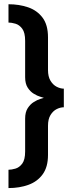

<svg xmlns="http://www.w3.org/2000/svg" viewBox="-20 -730 350 928"><path d="M21 179V90.5Q35.5 90.5 54.5 85Q73.5 79.5 87.5 60.8Q101.5 42 101.5 2V-156.5Q101.5 -188 114 -207.2Q126.5 -226.5 143.5 -237Q160.5 -247.5 174.5 -251.8Q188.5 -256 192 -257Q188.5 -258.5 174.5 -262.5Q160.5 -266.5 143.5 -276.8Q126.5 -287 114 -306.2Q101.5 -325.5 101.5 -357V-532.5Q101.5 -572.5 87.5 -591.2Q73.5 -610 54.5 -615.5Q35.5 -621 21 -621V-709.5Q72 -709.5 115.5 -694.8Q159 -680 185.5 -645Q212 -610 212 -549.5V-392Q212 -359.5 224.2 -339.5Q236.5 -319.5 254.2 -310.5Q272 -301.5 288.5 -301.5V-211.5Q272 -211.5 254.2 -202.8Q236.5 -194 224.2 -174.2Q212 -154.5 212 -122V19Q212 77 186.5 112.2Q161 147.5 117.8 163.2Q74.5 179 21 179Z"/></svg>

Font: Anybody SemiBold
Style: Regular
Weight: 600
Designer: Tyler Finck
Foundry: Etcetera Type Company
Version: Version 1.010; ttfautohint (v1.8.3) -l 8 -r 50 -G 200 -x 14 